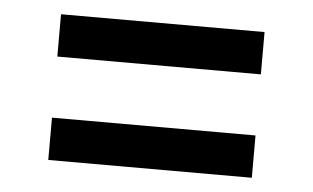

<svg xmlns="http://www.w3.org/2000/svg" viewBox="-33 -571 623 382"><g transform="rotate(5 278.0 -380.5)"><path d="M75 -441V-525.5H481.5V-441ZM75 -234.5V-319H481.5V-234.5Z"/></g></svg>

Font: Encode Sans SemiExpanded Medium
Style: Regular
Weight: 500
Width: 6
Designer: Multiple Designers
Foundry: Impallari Type
Version: Version 3.002